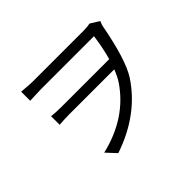

<svg xmlns="http://www.w3.org/2000/svg" viewBox="-151 -989 1301 1301"><g transform="rotate(-45 500.0 -338.0)"><path d="M880 -677Q869 -653 867 -641Q817 -372 750 -266Q609 -51 333 42L268 -28Q535 -91 673 -294Q696 -329 715 -379H280Q250 -379 188 -375V-457Q233 -452 277 -452H740Q763 -534 777 -635H265Q254 -635 162 -631V-718Q239 -711 265 -711H755Q791 -711 816 -717Z"/></g></svg>

Font: KaiGen Gothic CN Regular
Style: Regular
Weight: 400
Designer: Ryoko NISHIZUKA  (kana & ideographs); Paul D. Hunt (Latin, Greek & Cyrillic); Wenlong ZHANG  (bopomofo); Sandoll Communi
Foundry: Adobe Systems Incorporated
Version: Version 1.002.20150501